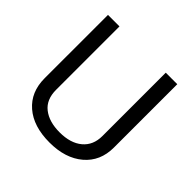

<svg xmlns="http://www.w3.org/2000/svg" viewBox="-189 -902 1097 1097"><g transform="rotate(45 360.0 -353.0)"><path d="M547 -729H640V-217Q640 -107 563.5 -42Q487 23 359 23Q229 23 154.5 -41.5Q80 -106 80 -217V-729H173V-217Q173 -138 223.5 -98.5Q274 -59 359 -59Q447 -59 497 -101Q547 -143 547 -217Z"/></g></svg>

Font: ColatingCofangSans
Style: Regular
Weight: 400
Foundry: GNU
Version: Version 412.227;June 27, 2022;FontCreator 11.0.0.2412 32-bit